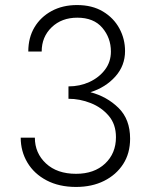

<svg xmlns="http://www.w3.org/2000/svg" viewBox="-20 -730 588 760"><path d="M281 10Q214 10 164.5 -16Q115 -42 88.5 -86.5Q62 -131 62 -185H118Q118 -124 162 -83Q206 -42 281 -42Q353 -42 396 -82.5Q439 -123 439 -187Q439 -238 410.5 -271.5Q382 -305 339 -322Q296 -339 251 -339V-388Q296 -388 334 -405.5Q372 -423 395.5 -454Q419 -485 419 -526Q419 -580 385 -620Q351 -660 286 -660Q224 -660 184.5 -622Q145 -584 145 -526H92Q92 -581 116.5 -622Q141 -663 184.5 -686.5Q228 -710 285 -710Q345 -710 387.5 -684.5Q430 -659 452.5 -617.5Q475 -576 475 -528Q475 -470 436.5 -427Q398 -384 338 -365Q403 -348 449 -303Q495 -258 495 -181Q495 -123 467.5 -80.5Q440 -38 392 -14Q344 10 281 10Z"/></svg>

Font: Jost* Light
Style: Regular
Weight: 300
Version: Version 3.7